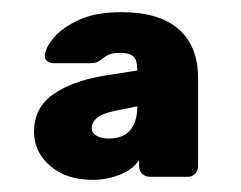

<svg xmlns="http://www.w3.org/2000/svg" viewBox="-20 -725 397 316"><path d="M133 -429Q89 -429 62.5 -452Q36 -475 36 -508Q36 -547 66.5 -569Q97 -591 149 -600L206 -609Q206 -616 204.5 -623Q203 -630 197 -634Q191 -638 177 -638Q164 -638 157 -634Q150 -630 144.5 -625.5Q139 -621 129 -621H68Q62 -621 57.5 -624.5Q53 -628 54 -635Q55 -647 69 -663.5Q83 -680 110.5 -692.5Q138 -705 180 -705Q242 -705 274 -677Q306 -649 306 -596V-451Q306 -444 301 -439Q296 -434 289 -434H227Q219 -434 214 -439Q209 -444 209 -451V-462Q200 -447 178.5 -438Q157 -429 133 -429ZM158 -497Q183 -497 194.5 -511Q206 -525 206 -550L171 -543Q147 -538 139 -530.5Q131 -523 131 -514Q131 -506 139 -501.5Q147 -497 158 -497Z"/></svg>

Font: DVN-Rubik
Style: Bold
Weight: 700
Designer: Hubert and Fischer
Foundry: Hubert & Fischer
Version: Version 2.102